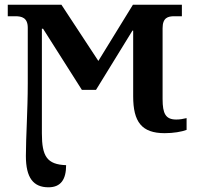

<svg xmlns="http://www.w3.org/2000/svg" viewBox="-20 -556 836 816"><path d="M186 240C239 240 261 206 261 146C180 143 158 109 158 11V-434H163L328 -174H388L543 -426H546V-147C546 -38 582 10 680 10C717 10 752 4 773 -4V-54C757 -50 743 -48 729 -48C684 -48 671 -73 671 -135V-436C671 -481 694 -487 721 -487H753V-536H545L398 -297L241 -536H13V-487H45C72 -487 98 -481 98 -438V-201C98 -87 90 27 90 107C90 200 122 240 186 240Z"/></svg>

Font: Noto Serif SemiBold
Style: Regular
Weight: 600
Designer: Monotype Design Team
Foundry: Monotype Imaging Inc.
Version: Version 2.013